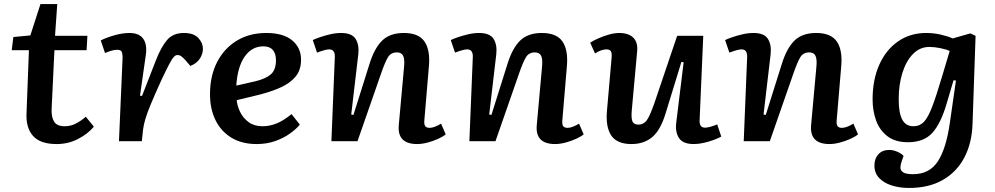

<svg xmlns="http://www.w3.org/2000/svg" viewBox="-20 -698 4917 949"><path d="M46 -515 130 -523 180 -678H263L252 -521H412L408 -450H249L235 -156Q234 -118 248 -96Q262 -74 300 -74Q329 -74 354.5 -87Q380 -100 404 -121L444 -72Q414 -36 365.5 -11Q317 14 260 14Q179 14 143.5 -26Q108 -66 111 -136L123 -450H38Z M586 -414Q586 -432 581.5 -442Q577 -452 558 -452Q548 -452 533 -448Q518 -444 499 -436L478 -498Q502 -511 543.5 -523Q585 -535 620 -535Q667 -535 687.5 -507Q708 -479 701 -428L672 -225L682 -224L751 -401Q776 -465 805.5 -500Q835 -535 889 -535Q937 -535 960 -510.5Q983 -486 983 -457Q983 -432 968 -408.5Q953 -385 921 -372L897 -400Q886 -412 877 -419Q868 -426 857 -426Q849 -426 840.5 -418Q832 -410 818 -384Q804 -358 779 -305Q744 -228 725 -182Q706 -136 698 -108Q690 -80 687 -57L681 0H568Z M1296 -535Q1380 -535 1424 -498.5Q1468 -462 1468 -403Q1468 -352 1441 -319.5Q1414 -287 1367.5 -266Q1321 -245 1262 -230L1150 -203Q1153 -172 1168 -142.5Q1183 -113 1210 -93.5Q1237 -74 1278 -74Q1313 -74 1347.5 -88Q1382 -102 1421 -134L1462 -82Q1444 -60 1412.5 -37.5Q1381 -15 1339.5 -0.5Q1298 14 1249 14Q1176 14 1124.5 -17Q1073 -48 1045.5 -103.5Q1018 -159 1018 -232Q1018 -323 1053 -391Q1088 -459 1150.5 -497Q1213 -535 1296 -535ZM1344 -400Q1344 -433 1328.5 -451Q1313 -469 1282 -469Q1225 -469 1189.5 -418.5Q1154 -368 1148 -275L1241 -296Q1292 -308 1318 -330Q1344 -352 1344 -400Z M2183 -34Q2170 -23 2146 -12Q2122 -1 2094 6.5Q2066 14 2042 14Q1943 14 1951 -79L1977 -366Q1981 -404 1973 -421.5Q1965 -439 1942 -439Q1912 -439 1897.5 -415Q1883 -391 1863 -333L1747 0H1618L1635 -417Q1636 -454 1607 -454Q1590 -454 1547 -438L1526 -500Q1538 -506 1561 -514Q1584 -522 1612 -528.5Q1640 -535 1666 -535Q1719 -535 1737.5 -506Q1756 -477 1751 -430L1716 -132L1727 -130L1806 -381Q1830 -459 1868.5 -497Q1907 -535 1976 -535Q2049 -535 2078 -493Q2107 -451 2100 -371L2078 -110Q2075 -85 2081 -75.5Q2087 -66 2104 -66Q2115 -66 2130.5 -72Q2146 -78 2160 -87Z M2865 -34Q2852 -23 2828 -12Q2804 -1 2776 6.5Q2748 14 2724 14Q2625 14 2633 -79L2659 -366Q2663 -404 2655 -421.5Q2647 -439 2624 -439Q2594 -439 2579.5 -415Q2565 -391 2545 -333L2429 0H2300L2317 -417Q2318 -454 2289 -454Q2272 -454 2229 -438L2208 -500Q2220 -506 2243 -514Q2266 -522 2294 -528.5Q2322 -535 2348 -535Q2401 -535 2419.5 -506Q2438 -477 2433 -430L2398 -132L2409 -130L2488 -381Q2512 -459 2550.5 -497Q2589 -535 2658 -535Q2731 -535 2760 -493Q2789 -451 2782 -371L2760 -110Q2757 -85 2763 -75.5Q2769 -66 2786 -66Q2797 -66 2812.5 -72Q2828 -78 2842 -87Z M2897 -487Q2912 -497 2936.5 -508Q2961 -519 2989 -527Q3017 -535 3041 -535Q3087 -535 3110.5 -511.5Q3134 -488 3129 -442L3103 -156Q3099 -117 3105.5 -99.5Q3112 -82 3136 -82Q3161 -82 3176.5 -103Q3192 -124 3214 -187L3327 -521H3456L3438 -104Q3436 -67 3465 -67Q3485 -67 3525 -83L3545 -23Q3531 -15 3508 -6.5Q3485 2 3459 8Q3433 14 3409 14Q3355 14 3335.5 -16.5Q3316 -47 3323 -96L3359 -390L3348 -392L3270 -138Q3245 -55 3204 -20.5Q3163 14 3101 14Q3030 14 3001.5 -28Q2973 -70 2980 -150L3003 -413Q3005 -437 2999 -445.5Q2993 -454 2977 -454Q2953 -454 2921 -434Z M4221 -34Q4208 -23 4184 -12Q4160 -1 4132 6.5Q4104 14 4080 14Q3981 14 3989 -79L4015 -366Q4019 -404 4011 -421.5Q4003 -439 3980 -439Q3950 -439 3935.5 -415Q3921 -391 3901 -333L3785 0H3656L3673 -417Q3674 -454 3645 -454Q3628 -454 3585 -438L3564 -500Q3576 -506 3599 -514Q3622 -522 3650 -528.5Q3678 -535 3704 -535Q3757 -535 3775.5 -506Q3794 -477 3789 -430L3754 -132L3765 -130L3844 -381Q3868 -459 3906.5 -497Q3945 -535 4014 -535Q4087 -535 4116 -493Q4145 -451 4138 -371L4116 -110Q4113 -85 4119 -75.5Q4125 -66 4142 -66Q4153 -66 4168.5 -72Q4184 -78 4198 -87Z M4705 -300 4693 -301 4659 -186Q4630 -87 4588 -41Q4546 5 4468 5Q4405 5 4366.5 -24.5Q4328 -54 4310.5 -102Q4293 -150 4293 -207Q4293 -304 4326 -378Q4359 -452 4419 -493.5Q4479 -535 4558 -535Q4594 -535 4629.5 -527Q4665 -519 4689 -508L4776 -533L4802 -521L4787 -86Q4784 9 4746.5 80.5Q4709 152 4640 191.5Q4571 231 4473 231Q4426 231 4387 218.5Q4348 206 4325 181.5Q4302 157 4302 120Q4302 86 4321.5 64.5Q4341 43 4376 43Q4393 43 4414 51.5Q4435 60 4446 73L4437 99Q4431 115 4430.5 129.5Q4430 144 4443.5 153.5Q4457 163 4493 163Q4574 163 4615.5 99.5Q4657 36 4675 -92ZM4495 -74Q4526 -74 4546.5 -95.5Q4567 -117 4587.5 -170.5Q4608 -224 4637 -322L4674 -446Q4658 -454 4628 -460Q4598 -466 4574 -466Q4527 -466 4493 -431.5Q4459 -397 4440.5 -338.5Q4422 -280 4422 -207Q4422 -140 4439.5 -107Q4457 -74 4495 -74Z"/></svg>

Font: Literata 7pt SemiBold
Style: Italic
Weight: 600
Italic angle: -2°
Designer: Latin by Veronika Burian and Jose Scaglione. Greek by Irene Vlachou. Cyrillic by Vera Evstafieva
Foundry: TypeTogether
Version: Version 3.002